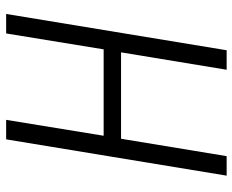

<svg xmlns="http://www.w3.org/2000/svg" viewBox="-88 -688 775 640"><g transform="rotate(-90 300.0 -367.5)"><path d="M35 0 156 -735H221L168 -410H456L509 -735H574L453 0H388L446 -352H158L100 0Z"/></g></svg>

Font: Iosevka Light Extended
Style: Italic
Weight: 300
Width: 7
Italic angle: -9°
Monospace: yes
Designer: Belleve Invis
Foundry: Belleve Invis
Version: Version 32.5.0; ttfautohint (v1.8.4)